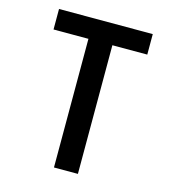

<svg xmlns="http://www.w3.org/2000/svg" viewBox="-109 -825 819 914"><g transform="rotate(15 300.0 -367.5)"><path d="M241 0V-634H69V-735H531V-634H359V0Z"/></g></svg>

Font: Iosevka SS04 Extended
Style: Bold
Weight: 700
Width: 7
Monospace: yes
Designer: Belleve Invis
Foundry: Belleve Invis
Version: Version 19.0.0; ttfautohint (v1.8.4)